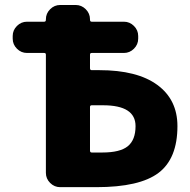

<svg xmlns="http://www.w3.org/2000/svg" viewBox="-20 -775 767 774"><path d="M349.6 -350.6Q342.8 -350.6 342.8 -343.8V-168Q342.8 -160.2 349.6 -160.2H392.6Q463.9 -160.2 495.1 -185.5Q526.4 -210.9 526.4 -266.6Q526.4 -350.6 395.5 -350.6ZM222.7 -20.5Q199.2 -20.5 182.1 -37.6Q165 -54.7 165 -78.1V-554.7Q165 -561.5 158.2 -561.5H88.9Q65.4 -561.5 48.3 -578.6Q31.2 -595.7 31.2 -619.1V-629.9Q31.2 -653.3 48.3 -670.4Q65.4 -687.5 88.9 -687.5H158.2Q165 -687.5 165 -695.3V-697.3Q165 -720.7 182.1 -737.8Q199.2 -754.9 222.7 -754.9H285.2Q308.6 -754.9 325.7 -737.8Q342.8 -720.7 342.8 -697.3V-695.3Q342.8 -687.5 349.6 -687.5H479.5Q502.9 -687.5 520 -670.4Q537.1 -653.3 537.1 -629.9V-619.1Q537.1 -595.7 520 -578.6Q502.9 -561.5 479.5 -561.5H349.6Q342.8 -561.5 342.8 -554.7V-500Q342.8 -492.2 349.6 -492.2H379.9Q533.2 -492.2 614.3 -432.6Q695.3 -373 695.3 -266.6Q695.3 -135.7 619.1 -78.1Q543 -20.5 368.2 -20.5Z"/></svg>

Font: Gen Jyuu Gothic Heavy
Style: Bold
Weight: 900
Designer: [Source Han Sans]
Ryoko NISHIZUKA  (kana & ideographs); Paul D. Hunt (Latin, Greek & Cyrillic); Wenlong ZHANG  (bopomofo
Version: Version 1.002.20150607